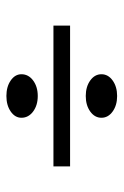

<svg xmlns="http://www.w3.org/2000/svg" viewBox="87 -600 386 600"><g transform="rotate(90 280.0 -300.0)"><path d="M280 -225Q309 -225 328.5 -210.5Q348 -196 348 -174Q348 -154 328.5 -140.5Q309 -127 280 -127Q251 -127 231.5 -140.5Q212 -154 212 -174Q212 -196 231.5 -210.5Q251 -225 280 -225ZM280 -473Q309 -473 328.5 -459Q348 -445 348 -424Q348 -403 328.5 -389Q309 -375 280 -375Q251 -375 231.5 -389Q212 -403 212 -424Q212 -445 231.5 -459Q251 -473 280 -473ZM60 -274V-326H500V-274Z"/></g></svg>

Font: Kalnia SemiExpanded SemiBold
Style: Regular
Weight: 600
Width: 6
Designer: Frida Medrano
Foundry: Frida Medrano
Version: Version 1.105